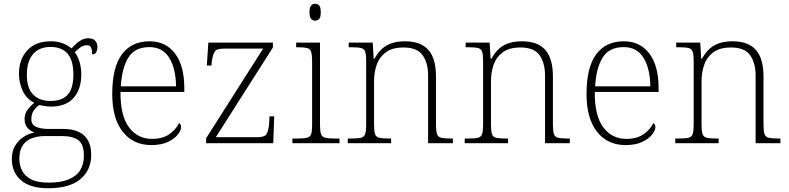

<svg xmlns="http://www.w3.org/2000/svg" viewBox="-20 -763 4205 1023"><path d="M236 240Q142 240 92.5 198Q43 156 43 83Q43 42 61 12.5Q79 -17 107 -34.5Q135 -52 164 -57Q142 -64 126.5 -81.5Q111 -99 111 -129Q111 -158 128.5 -180.5Q146 -203 163 -215Q120 -237 100.5 -280Q81 -323 81 -370Q81 -446 125 -494.5Q169 -543 251 -543Q287 -543 315 -532Q343 -521 361 -505Q370 -515 383 -527.5Q396 -540 413 -549.5Q430 -559 450 -559Q476 -559 487.5 -545.5Q499 -532 499 -513Q499 -496 492.5 -484.5Q486 -473 471 -473Q471 -498 465 -510Q459 -522 444 -522Q424 -522 409.5 -511.5Q395 -501 378 -485Q393 -466 403 -435.5Q413 -405 413 -364Q413 -289 372.5 -242Q332 -195 251 -195Q239 -195 218.5 -198Q198 -201 190 -204Q172 -192 159.5 -173.5Q147 -155 147 -128Q147 -98 173 -87Q199 -76 238 -76H317Q367 -76 400 -60Q433 -44 449.5 -13.5Q466 17 466 62Q466 143 408.5 191.5Q351 240 236 240ZM239 210Q304 210 345.5 193Q387 176 407 144Q427 112 427 67Q427 6 397.5 -16Q368 -38 311 -38H219Q181 -38 150 -26.5Q119 -15 101 11.5Q83 38 83 83Q83 117 97.5 146Q112 175 146 192.5Q180 210 239 210ZM248 -225Q288 -225 315 -238.5Q342 -252 356.5 -283Q371 -314 371 -365Q371 -417 357 -449.5Q343 -482 315.5 -497.5Q288 -513 248 -513Q211 -513 183 -497Q155 -481 139 -448.5Q123 -416 123 -364Q123 -292 157.5 -258.5Q192 -225 248 -225Z M786 10Q690 10 634 -61Q578 -132 578 -262Q578 -404 629.5 -473.5Q681 -543 777 -543Q863 -543 912.5 -478Q962 -413 962 -294V-273H622Q621 -147 667 -85Q713 -23 790 -23Q846 -23 881.5 -47.5Q917 -72 934 -107Q939 -104 942 -99Q945 -94 945 -86Q945 -68 927 -45.5Q909 -23 874 -6.5Q839 10 786 10ZM918 -303Q917 -397 882 -454.5Q847 -512 776 -512Q698 -512 663.5 -455.5Q629 -399 624 -303Z M1078 0V-26L1382 -504H1174Q1135 -504 1124.5 -488.5Q1114 -473 1108 -433L1107 -414H1082L1090 -536H1434V-510L1130 -32H1351Q1389 -32 1399.5 -48Q1410 -64 1414 -104L1416 -143H1441L1436 0Z M1538 0V-25H1565Q1599 -25 1615.5 -29Q1632 -33 1637.5 -48Q1643 -63 1643 -97V-435Q1643 -471 1637.5 -487Q1632 -503 1616.5 -507Q1601 -511 1573 -511H1558V-536H1685V-98Q1685 -64 1690.5 -48.5Q1696 -33 1713 -29Q1730 -25 1763 -25H1789V0ZM1659 -653Q1646 -653 1637.5 -662.5Q1629 -672 1629 -698Q1629 -724 1637.5 -733.5Q1646 -743 1659 -743Q1673 -743 1681 -733.5Q1689 -724 1689 -698Q1689 -672 1681 -662.5Q1673 -653 1659 -653Z M1833 0V-25H1853Q1887 -25 1903.5 -29Q1920 -33 1925.5 -48.5Q1931 -64 1931 -98V-439Q1931 -473 1925.5 -488Q1920 -503 1904.5 -507Q1889 -511 1861 -511H1838V-536H1966L1971 -450H1975Q1996 -487 2019.5 -506.5Q2043 -526 2072.5 -534.5Q2102 -543 2138 -543Q2222 -543 2262.5 -497Q2303 -451 2303 -356V-98Q2303 -64 2308.5 -48.5Q2314 -33 2330.5 -29Q2347 -25 2380 -25H2393V0H2261V-361Q2261 -427 2232 -468.5Q2203 -510 2130 -510Q2069 -510 2034.5 -483.5Q2000 -457 1986.5 -416.5Q1973 -376 1973 -331V-97Q1973 -63 1978.5 -48Q1984 -33 2000.5 -29Q2017 -25 2050 -25H2064V0Z M2456 0V-25H2476Q2510 -25 2526.5 -29Q2543 -33 2548.5 -48.5Q2554 -64 2554 -98V-439Q2554 -473 2548.5 -488Q2543 -503 2527.5 -507Q2512 -511 2484 -511H2461V-536H2589L2594 -450H2598Q2619 -487 2642.5 -506.5Q2666 -526 2695.5 -534.5Q2725 -543 2761 -543Q2845 -543 2885.5 -497Q2926 -451 2926 -356V-98Q2926 -64 2931.5 -48.5Q2937 -33 2953.5 -29Q2970 -25 3003 -25H3016V0H2884V-361Q2884 -427 2855 -468.5Q2826 -510 2753 -510Q2692 -510 2657.5 -483.5Q2623 -457 2609.5 -416.5Q2596 -376 2596 -331V-97Q2596 -63 2601.5 -48Q2607 -33 2623.5 -29Q2640 -25 2673 -25H2687V0Z M3313 10Q3217 10 3161 -61Q3105 -132 3105 -262Q3105 -404 3156.5 -473.5Q3208 -543 3304 -543Q3390 -543 3439.5 -478Q3489 -413 3489 -294V-273H3149Q3148 -147 3194 -85Q3240 -23 3317 -23Q3373 -23 3408.5 -47.5Q3444 -72 3461 -107Q3466 -104 3469 -99Q3472 -94 3472 -86Q3472 -68 3454 -45.5Q3436 -23 3401 -6.5Q3366 10 3313 10ZM3445 -303Q3444 -397 3409 -454.5Q3374 -512 3303 -512Q3225 -512 3190.5 -455.5Q3156 -399 3151 -303Z M3578 0V-25H3598Q3632 -25 3648.5 -29Q3665 -33 3670.5 -48.5Q3676 -64 3676 -98V-439Q3676 -473 3670.5 -488Q3665 -503 3649.5 -507Q3634 -511 3606 -511H3583V-536H3711L3716 -450H3720Q3741 -487 3764.5 -506.5Q3788 -526 3817.5 -534.5Q3847 -543 3883 -543Q3967 -543 4007.5 -497Q4048 -451 4048 -356V-98Q4048 -64 4053.5 -48.5Q4059 -33 4075.5 -29Q4092 -25 4125 -25H4138V0H4006V-361Q4006 -427 3977 -468.5Q3948 -510 3875 -510Q3814 -510 3779.5 -483.5Q3745 -457 3731.5 -416.5Q3718 -376 3718 -331V-97Q3718 -63 3723.5 -48Q3729 -33 3745.5 -29Q3762 -25 3795 -25H3809V0Z"/></svg>

Font: Noto Serif Bengali ExtraLight
Style: Regular
Weight: 250
Version: Version 2.003